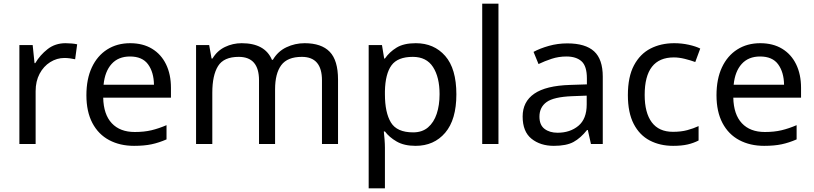

<svg xmlns="http://www.w3.org/2000/svg" viewBox="-20 -780 4410 1040"><path d="M335 -546Q350 -546 367.5 -544.5Q385 -543 398 -540L387 -459Q374 -462 358.5 -464Q343 -466 329 -466Q288 -466 252 -443.5Q216 -421 194.5 -380.5Q173 -340 173 -286V0H85V-536H157L167 -438H171Q197 -482 238 -514Q279 -546 335 -546Z M685 -546Q754 -546 803.5 -516Q853 -486 879.5 -431.5Q906 -377 906 -304V-251H539Q541 -160 585.5 -112.5Q630 -65 710 -65Q761 -65 800.5 -74.5Q840 -84 882 -102V-25Q841 -7 801 1.5Q761 10 706 10Q630 10 571.5 -21Q513 -52 480.5 -113.5Q448 -175 448 -264Q448 -352 477.5 -415Q507 -478 560.5 -512Q614 -546 685 -546ZM684 -474Q621 -474 584.5 -433.5Q548 -393 541 -321H814Q813 -389 782 -431.5Q751 -474 684 -474Z M1630 -546Q1721 -546 1766 -499.5Q1811 -453 1811 -349V0H1724V-345Q1724 -472 1615 -472Q1537 -472 1503.5 -427Q1470 -382 1470 -296V0H1383V-345Q1383 -472 1273 -472Q1192 -472 1161 -422Q1130 -372 1130 -278V0H1042V-536H1113L1126 -463H1131Q1156 -505 1198.5 -525.5Q1241 -546 1289 -546Q1415 -546 1453 -456H1458Q1485 -502 1531.5 -524Q1578 -546 1630 -546Z M2232 -546Q2331 -546 2391.5 -477Q2452 -408 2452 -269Q2452 -132 2391.5 -61Q2331 10 2231 10Q2169 10 2128.5 -13.5Q2088 -37 2065 -68H2059Q2061 -51 2063 -25Q2065 1 2065 20V240H1977V-536H2049L2061 -463H2065Q2089 -498 2128 -522Q2167 -546 2232 -546ZM2216 -472Q2134 -472 2100.5 -426Q2067 -380 2065 -286V-269Q2065 -170 2097.5 -116.5Q2130 -63 2218 -63Q2267 -63 2298.5 -90Q2330 -117 2345.5 -163.5Q2361 -210 2361 -270Q2361 -362 2325.5 -417Q2290 -472 2216 -472Z M2680 0H2592V-760H2680Z M3053 -545Q3151 -545 3198 -502Q3245 -459 3245 -365V0H3181L3164 -76H3160Q3125 -32 3086.5 -11Q3048 10 2980 10Q2907 10 2859 -28.5Q2811 -67 2811 -149Q2811 -229 2874 -272.5Q2937 -316 3068 -320L3159 -323V-355Q3159 -422 3130 -448Q3101 -474 3048 -474Q3006 -474 2968 -461.5Q2930 -449 2897 -433L2870 -499Q2905 -518 2953 -531.5Q3001 -545 3053 -545ZM3079 -259Q2979 -255 2940.5 -227Q2902 -199 2902 -148Q2902 -103 2929.5 -82Q2957 -61 3000 -61Q3068 -61 3113 -98.5Q3158 -136 3158 -214V-262Z M3626 10Q3555 10 3499.5 -19Q3444 -48 3412.5 -109Q3381 -170 3381 -265Q3381 -364 3414 -426Q3447 -488 3503.5 -517Q3560 -546 3632 -546Q3673 -546 3711 -537.5Q3749 -529 3773 -517L3746 -444Q3722 -453 3690 -461Q3658 -469 3630 -469Q3472 -469 3472 -266Q3472 -169 3510.5 -117.5Q3549 -66 3625 -66Q3669 -66 3702.5 -75Q3736 -84 3764 -97V-19Q3737 -5 3704.5 2.5Q3672 10 3626 10Z M4098 -546Q4167 -546 4216.5 -516Q4266 -486 4292.5 -431.5Q4319 -377 4319 -304V-251H3952Q3954 -160 3998.5 -112.5Q4043 -65 4123 -65Q4174 -65 4213.5 -74.5Q4253 -84 4295 -102V-25Q4254 -7 4214 1.5Q4174 10 4119 10Q4043 10 3984.5 -21Q3926 -52 3893.5 -113.5Q3861 -175 3861 -264Q3861 -352 3890.5 -415Q3920 -478 3973.5 -512Q4027 -546 4098 -546ZM4097 -474Q4034 -474 3997.5 -433.5Q3961 -393 3954 -321H4227Q4226 -389 4195 -431.5Q4164 -474 4097 -474Z"/></svg>

Font: Noto Sans Sharada
Style: Regular
Weight: 400
Designer: Monotype Design Team
Foundry: Monotype Imaging Inc.
Version: Version 2.006; ttfautohint (v1.8.4.7-5d5b)